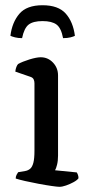

<svg xmlns="http://www.w3.org/2000/svg" viewBox="-20 -721 348 741"><path d="M209.4 0Q201.6 0 179 -3.3Q156.4 -6.5 128.8 -11.7Q101.2 -16.9 76.8 -22.4Q52.4 -28 40.6 -32Q40.6 -39.5 43.9 -46.2Q47.2 -52.8 50 -56.4L77.7 -61.1Q88.7 -63.1 96.6 -69.9Q104.5 -76.6 108.8 -92.9Q113 -109.1 113 -139.1V-399.9Q113 -408.1 109.8 -414.8Q106.6 -421.5 97.4 -424.5L39.1 -444.6Q40.1 -455 43.4 -463Q46.6 -471 50 -474Q66.3 -483.1 93.6 -491.6Q121 -500 137.2 -500Q165 -500 184.5 -479.5Q204 -459 204 -429.8V-120.5Q204 -100 200.1 -84.8Q196.2 -69.7 192.4 -63.9L276.1 -55.6Q278.4 -52.4 280.6 -46.7Q282.9 -41 282.9 -33Q277.7 -25.4 263.7 -17.9Q249.8 -10.3 235 -5.2Q220.2 0 209.4 0ZM144.2 -700.8Q205 -700.8 233.6 -668.7Q262.1 -636.7 269.1 -582.8Q263.9 -579.8 252 -576.8Q240 -573.8 223.4 -573.8Q216.2 -612.7 198.2 -626.2Q180.2 -639.6 144.2 -639.6Q108.2 -639.6 90.7 -626.2Q73.2 -612.7 65.2 -573.8Q49.9 -573.8 38.2 -576.8Q26.5 -579.8 20.2 -582.8Q26.5 -634.4 54.6 -667.6Q82.8 -700.8 144.2 -700.8Z"/></svg>

Font: Texturina Medium
Style: Regular
Weight: 500
Designer: Guillermo Torres Carreño
Foundry: Omnibus-Type
Version: Version 1.003